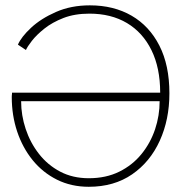

<svg xmlns="http://www.w3.org/2000/svg" viewBox="-20 -692 698 718"><path d="M312 6.5Q246.5 6.5 193.2 -20Q140 -46.5 102.2 -93Q64.5 -139.5 44.2 -200Q24 -260.5 24 -329Q24 -332 24.2 -334.8Q24.5 -337.5 24.8 -340.5Q25 -343.5 25 -345.5H579Q579 -438 546.5 -504.2Q514 -570.5 454.8 -605.8Q395.5 -641 314.5 -641Q259.5 -641 217.5 -624.8Q175.5 -608.5 146 -585Q116.5 -561.5 99.2 -539.2Q82 -517 77 -505L47 -525Q59.5 -554 96.2 -588.2Q133 -622.5 189.2 -647.2Q245.5 -672 316 -672Q405 -672 471.8 -633.5Q538.5 -595 576 -521.5Q613.5 -448 613.5 -343Q613.5 -245 577.5 -165.8Q541.5 -86.5 474 -40Q406.5 6.5 312 6.5ZM312 -25.5Q376.5 -25.5 426 -50Q475.5 -74.5 509 -115.8Q542.5 -157 559.8 -208.2Q577 -259.5 577 -313.5H59Q59 -261 76 -209.8Q93 -158.5 125.5 -116.8Q158 -75 205 -50.2Q252 -25.5 312 -25.5Z"/></svg>

Font: League Spartan Extralight
Style: Regular
Weight: 200
Foundry: The League of Moveable Type
Version: Version 2.300; ttfautohint (v1.8.3)